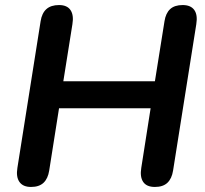

<svg xmlns="http://www.w3.org/2000/svg" viewBox="-20 -733 813 761"><path d="M103 8Q71 8 57 -12Q43 -32 49 -68L141 -649Q146 -681 164 -697Q182 -713 214 -713Q246 -713 259.5 -693Q273 -673 267 -637L231 -411H594L632 -649Q637 -681 654.5 -697Q672 -713 704 -713Q736 -713 750 -693.5Q764 -674 758 -637L666 -57Q661 -25 643.5 -8.5Q626 8 594 8Q561 8 547.5 -12Q534 -32 540 -68L577 -304H214L175 -57Q170 -25 152.5 -8.5Q135 8 103 8Z"/></svg>

Font: Nunito ExtraLight
Style: Bold Italic
Weight: 700
Italic angle: -9°
Version: Version 3.602